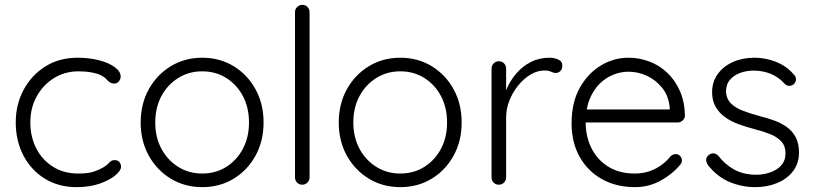

<svg xmlns="http://www.w3.org/2000/svg" viewBox="-20 -760 3352 790"><path d="M299.5 -522.5Q347.5 -522.5 387.8 -512Q428 -501.5 452.2 -483.8Q476.5 -466 476.5 -445Q476.5 -434.8 469.4 -425.5Q462.2 -416.2 450.5 -416.2Q438.2 -416.2 430.8 -421.9Q423.2 -427.5 416 -435.6Q408.8 -443.8 394.8 -450.5Q381.8 -457.2 357.5 -461.9Q333.2 -466.5 303 -466.5Q246.8 -466.5 201.9 -438.5Q157 -410.5 130.9 -363.2Q104.8 -316 104.8 -256.5Q104.8 -196.5 129.5 -148.9Q154.2 -101.2 198.5 -73.6Q242.8 -46 301.2 -46Q341.2 -46 363.4 -53.1Q385.5 -60.2 401.2 -69.2Q420.5 -80.2 429.2 -90.8Q438 -101.2 451.8 -101.2Q464.2 -101.2 471.1 -93.4Q478 -85.5 478 -73.5Q478 -58.2 454.5 -38.5Q431 -18.8 390 -4.4Q349 10 295.2 10Q220.8 10 164.2 -25Q107.8 -60 76.2 -120.4Q44.8 -180.8 44.8 -256.5Q44.8 -329.5 76.8 -389.8Q108.8 -450 166 -486.2Q223.2 -522.5 299.5 -522.5Z M1064.5 -255.8Q1064.5 -179.8 1031.4 -119.5Q998.2 -59.2 941.2 -24.6Q884.2 10 812 10Q740.5 10 683.1 -24.6Q625.8 -59.2 592.2 -119.5Q558.8 -179.8 558.8 -255.8Q558.8 -332.5 592.2 -392.8Q625.8 -453 683.1 -487.8Q740.5 -522.5 812 -522.5Q884.2 -522.5 941.2 -487.8Q998.2 -453 1031.4 -392.8Q1064.5 -332.5 1064.5 -255.8ZM1004.5 -255.8Q1004.5 -317.2 979.5 -364.5Q954.5 -411.8 911 -439.1Q867.5 -466.5 812 -466.5Q757.2 -466.5 713.4 -439.1Q669.5 -411.8 644.1 -364.5Q618.8 -317.2 618.8 -255.8Q618.8 -195.2 644.1 -148Q669.5 -100.8 713.4 -73.4Q757.2 -46 812 -46Q867.5 -46 911 -73.4Q954.5 -100.8 979.5 -148Q1004.5 -195.2 1004.5 -255.8Z M1253.8 -709.8V-30.2Q1253.8 -17.8 1244.9 -8.9Q1236 0 1223.5 0Q1210.5 0 1202.1 -8.9Q1193.8 -17.8 1193.8 -30.2V-709.8Q1193.8 -722.2 1202.6 -731.1Q1211.5 -740 1224 -740Q1237.2 -740 1245.5 -731.1Q1253.8 -722.2 1253.8 -709.8Z M1879.5 -255.8Q1879.5 -179.8 1846.4 -119.5Q1813.2 -59.2 1756.2 -24.6Q1699.2 10 1627 10Q1555.5 10 1498.1 -24.6Q1440.8 -59.2 1407.2 -119.5Q1373.8 -179.8 1373.8 -255.8Q1373.8 -332.5 1407.2 -392.8Q1440.8 -453 1498.1 -487.8Q1555.5 -522.5 1627 -522.5Q1699.2 -522.5 1756.2 -487.8Q1813.2 -453 1846.4 -392.8Q1879.5 -332.5 1879.5 -255.8ZM1819.5 -255.8Q1819.5 -317.2 1794.5 -364.5Q1769.5 -411.8 1726 -439.1Q1682.5 -466.5 1627 -466.5Q1572.2 -466.5 1528.4 -439.1Q1484.5 -411.8 1459.1 -364.5Q1433.8 -317.2 1433.8 -255.8Q1433.8 -195.2 1459.1 -148Q1484.5 -100.8 1528.4 -73.4Q1572.2 -46 1627 -46Q1682.5 -46 1726 -73.4Q1769.5 -100.8 1794.5 -148Q1819.5 -195.2 1819.5 -255.8Z M2032.5 0Q2019.2 0 2010.9 -8.9Q2002.5 -17.8 2002.5 -30.2V-477.8Q2002.5 -490.2 2011.2 -499.1Q2020 -508 2032.5 -508Q2045.8 -508 2054.1 -499.1Q2062.5 -490.2 2062.5 -477.8V-327.5L2048 -324.8Q2050.8 -360 2065.2 -394.6Q2079.8 -429.2 2104.8 -458.2Q2129.8 -487.2 2164.1 -504.9Q2198.5 -522.5 2241.5 -522.5Q2259.5 -522.5 2276.6 -515.2Q2293.8 -508 2293.8 -491Q2293.8 -476 2285.8 -467.9Q2277.8 -459.8 2266.8 -459.8Q2257.5 -459.8 2247.2 -464.9Q2237 -470 2220 -470Q2191.5 -470 2163.6 -453.6Q2135.8 -437.2 2112.8 -409.1Q2089.8 -381 2076.1 -346.6Q2062.5 -312.2 2062.5 -277V-30.2Q2062.5 -17.8 2053.8 -8.9Q2045 0 2032.5 0Z M2593 10Q2515.5 10 2456.8 -22.9Q2398 -55.8 2364.9 -114.9Q2331.8 -174 2331.8 -252.5Q2331.8 -338 2365.2 -398.1Q2398.8 -458.2 2452.1 -490.4Q2505.5 -522.5 2565.5 -522.5Q2609.8 -522.5 2651.1 -507.1Q2692.5 -491.8 2724.9 -461.2Q2757.2 -430.8 2777 -386.9Q2796.8 -343 2798.2 -285.2Q2798 -273.2 2789 -264.6Q2780 -256 2768 -256H2366.5L2354.5 -309.5H2748.5L2735.5 -297.8V-318Q2731.2 -365 2705.2 -397.8Q2679.2 -430.5 2642.4 -447.8Q2605.5 -465 2565.5 -465Q2535.5 -465 2504.2 -452.9Q2473 -440.8 2447.2 -415.4Q2421.5 -390 2405.6 -350.5Q2389.8 -311 2389.8 -256.8Q2389.8 -197.5 2413.8 -149.9Q2437.8 -102.2 2483 -74.1Q2528.2 -46 2591.5 -46Q2626.2 -46 2654.2 -56.1Q2682.2 -66.2 2703.6 -82.6Q2725 -99 2739 -117Q2749.5 -126 2760.2 -126Q2771 -126 2778.4 -118.1Q2785.8 -110.2 2785.8 -100Q2785.8 -88 2775.8 -78.8Q2746 -43.2 2697.9 -16.6Q2649.8 10 2593 10Z M2892.8 -80.8Q2885 -93.2 2885.6 -104.4Q2886.2 -115.5 2897.8 -123.2Q2905.5 -129.5 2916.4 -128.8Q2927.2 -128 2936 -118.5Q2962.8 -83.5 3001.1 -62.2Q3039.5 -41 3092.8 -41Q3121.2 -41.2 3148.6 -50.4Q3176 -59.5 3194 -79.1Q3212 -98.8 3212 -129.2Q3212 -160.2 3194 -178.9Q3176 -197.5 3147.4 -208.8Q3118.8 -220 3086.5 -228Q3052.5 -237 3020.8 -248.4Q2989 -259.8 2964.2 -277.2Q2939.5 -294.8 2924.8 -320Q2910 -345.2 2910 -381Q2910 -422.8 2932.8 -454.8Q2955.5 -486.8 2995.1 -504.6Q3034.8 -522.5 3084.5 -522.5Q3110.2 -522.5 3139 -516.1Q3167.8 -509.8 3195.8 -494.8Q3223.8 -479.8 3246.2 -453.5Q3255 -445.2 3255.1 -433.6Q3255.2 -422 3244.8 -412.5Q3236.5 -406.5 3226.2 -406.9Q3216 -407.2 3209 -414.8Q3185.2 -442 3152.2 -455.8Q3119.2 -469.5 3080.8 -469.5Q3052.2 -469.5 3026.5 -460.4Q3000.8 -451.2 2984 -432.2Q2967.2 -413.2 2967.2 -382.2Q2968.8 -353.2 2987.1 -334.9Q3005.5 -316.5 3036.2 -304.6Q3067 -292.8 3105 -282.5Q3137.2 -274.5 3166.4 -263.9Q3195.5 -253.2 3218.1 -236.8Q3240.8 -220.2 3254.1 -195.1Q3267.5 -170 3267.5 -132Q3267.5 -87.8 3243.1 -55.9Q3218.8 -24 3177.9 -7Q3137 10 3087 10Q3033.2 10 2982.5 -10.9Q2931.8 -31.8 2892.8 -80.8Z"/></svg>

Font: Quicksand Variable Light
Style: Regular
Weight: 300
Designer: Andrew Paglinawan
Foundry: Andrew Paglinawan
Version: Version 3.004